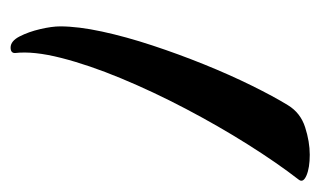

<svg xmlns="http://www.w3.org/2000/svg" viewBox="-138 -438 590 353"><g transform="rotate(90 156.5 -262.0)"><path d="M68 13Q56 13 47.5 -3.5Q39 -20 34 -41.5Q29 -63 29 -78Q29 -111 38.5 -155Q48 -199 64 -247.5Q80 -296 99 -343Q118 -390 138 -430.5Q158 -471 174 -497Q188 -520 214.5 -528.5Q241 -537 265 -537Q289 -537 303 -531Q317 -525 311 -517Q280 -477 246 -423Q212 -369 180.5 -309Q149 -249 124.5 -190Q100 -131 87 -80Q74 -29 78 5Q78 13 68 13Z"/></g></svg>

Font: Grechen Fuemen
Style: Regular
Weight: 400
Designer: Robert E. Leuschke
Foundry: Robert E. Leuschke
Version: Version 1.010; ttfautohint (v1.8.3)